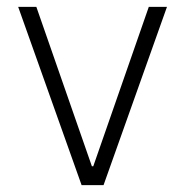

<svg xmlns="http://www.w3.org/2000/svg" viewBox="-20 -540 540 560"><path d="M218 0 33 -520H86L248 -55H252L414 -520H467L282 0Z"/></svg>

Font: M PLUS Code Latin Light
Style: Regular
Weight: 300
Designer: Coji Morishita
Foundry: UNDERFOREST DESIGN
Version: Version 1.002; ttfautohint (v1.8.3)